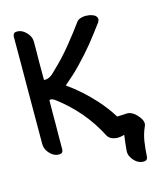

<svg xmlns="http://www.w3.org/2000/svg" viewBox="-141 -918 1043 1211"><g transform="rotate(-15 380.5 -312.5)"><path d="M70.3 -38.1C81.1 -22.5 93.8 -10.7 108.4 -2.9C117.2 2 127.9 4.9 140.6 4.9H146.5C161.1 3.9 168.9 -4.9 168.9 -22.5C168.9 -75.2 168.9 -127.9 169.9 -181.6C169.9 -235.4 169.9 -288.1 170.9 -340.8C173.8 -342.8 176.8 -343.8 180.7 -343.8C186.5 -343.8 194.3 -340.8 204.1 -335C257.8 -294.9 307.6 -249 351.6 -197.3C395.5 -145.5 432.6 -88.9 462.9 -29.3C472.7 -14.6 489.3 -4.9 512.7 -2C517.6 -1 522.5 -1 527.3 -1C539.1 -1 550.8 -2.9 562.5 -5.9C565.4 -6.8 567.4 -7.8 570.3 -8.8C567.4 8.8 565.4 26.4 563.5 43.9C561.5 61.5 559.6 79.1 558.6 95.7V100.6C558.6 115.2 563.5 129.9 574.2 144.5C585 160.2 597.7 171.9 611.3 178.7C621.1 183.6 631.8 186.5 643.6 186.5H649.4C664.1 185.5 671.9 176.8 672.9 160.2C674.8 127.9 677.7 96.7 682.6 64.5C687.5 33.2 696.3 2.9 710 -27.3C712.9 -32.2 713.9 -38.1 713.9 -44.9C713.9 -57.6 708 -71.3 697.3 -85.9C680.7 -108.4 663.1 -123 644.5 -129.9C641.6 -130.9 637.7 -131.8 634.8 -132.8C631.8 -133.8 627.9 -133.8 624 -133.8H613.3C609.4 -132.8 605.5 -132.8 601.6 -132.8L557.6 -130.9C531.2 -172.9 501 -212.9 467.8 -250C416 -307.6 358.4 -359.4 294.9 -404.3C313.5 -420.9 333 -437.5 351.6 -454.1C370.1 -470.7 387.7 -488.3 405.3 -506.8C439.5 -542 472.7 -579.1 503.9 -617.2C534.2 -655.3 564.5 -694.3 593.8 -734.4C597.7 -741.2 600.6 -747.1 601.6 -752V-755.9C601.6 -759.8 600.6 -762.7 599.6 -765.6C595.7 -776.4 585.9 -784.2 570.3 -789.1C557.6 -793.9 543.9 -795.9 529.3 -795.9H521.5C510.7 -794.9 500 -793 490.2 -789.1C480.5 -785.2 473.6 -779.3 468.8 -772.5C440.4 -733.4 411.1 -695.3 380.9 -658.2C350.6 -620.1 319.3 -584 285.2 -549.8C266.6 -531.2 248 -512.7 229.5 -495.1C212.9 -480.5 195.3 -472.7 178.7 -472.7C175.8 -472.7 173.8 -472.7 170.9 -473.6V-597.7C171.9 -639.6 171.9 -680.7 171.9 -721.7C171.9 -739.3 167 -755.9 156.2 -770.5C145.5 -785.2 132.8 -796.9 118.2 -804.7C109.4 -809.6 97.7 -812.5 85 -812.5H80.1C65.4 -811.5 58.6 -802.7 57.6 -785.2C57.6 -668.9 57.6 -551.8 56.6 -435.5C56.6 -319.3 56.6 -202.1 55.7 -85.9C55.7 -69.3 60.5 -52.7 70.3 -38.1Z"/></g></svg>

Font: ChillSide Comic
Style: Regular
Weight: 400
Designer: Koroletov, Abay Emes
Version: Version 1.000